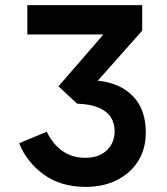

<svg xmlns="http://www.w3.org/2000/svg" viewBox="-20 -720 656 752"><path d="M316 12Q218.5 12 151.5 -36.5Q84.5 -85 55 -159L163 -204Q188.5 -153 226.2 -127.5Q264 -102 314 -102Q368 -102 398.5 -131.5Q429 -161 429 -206Q429 -237 414.2 -260.5Q399.5 -284 367 -298Q334.5 -312 282 -314L209 -382L385 -585H87V-700H537V-600L363 -404Q451 -395 501 -343Q551 -291 551 -201Q551 -136 520.5 -88.2Q490 -40.5 437 -14.2Q384 12 316 12Z"/></svg>

Font: Overpass Mono
Style: Bold
Weight: 700
Monospace: yes
Designer: Delve Withrington, Dave Bailey
Foundry: Delve Fonts LLC
Version: Version 4.000